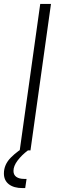

<svg xmlns="http://www.w3.org/2000/svg" viewBox="-46 -770 307 983"><path d="M110 0H55L160 -750H215ZM70 193Q24.5 193 -0.8 173.2Q-26 153.5 -26 118Q-26 72.5 9.8 36.5Q45.5 0.5 91 -23H100L97 0Q65 24 44 52Q23 80 23 105Q23 125.5 37.8 135.8Q52.5 146 78 146H90L83 193Z"/></svg>

Font: Mohave Light Light
Style: Italic
Weight: 300
Italic angle: -8°
Version: Version 2.003